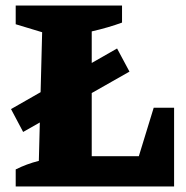

<svg xmlns="http://www.w3.org/2000/svg" viewBox="-20 -677 677 697"><path d="M538 -286H612V0H37V-62Q77 -82 121 -93L133 -560L37 -589V-657H423V-595Q374 -577 313 -563V-110H484ZM64 -198 20 -281 405 -501 450 -417Z"/></svg>

Font: Piazzolla SC ExtraBold
Style: Regular
Weight: 800
Designer: Juan Pablo del Peral
Foundry: Huerta Tipografica
Version: Version 1.330